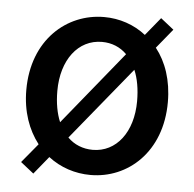

<svg xmlns="http://www.w3.org/2000/svg" viewBox="-47 -625 709 700"><g transform="rotate(5 307.5 -275.5)"><path d="M100 27 153 -38C197 -4 251 14 308 14C444 14 566 -92 566 -275C566 -355 543 -421 505 -469L563 -540L515 -578L461 -512C418 -546 364 -564 308 -564C171 -564 48 -458 48 -275C48 -195 72 -130 110 -81L52 -11ZM308 -78C272 -78 240 -91 216 -115L434 -382C447 -352 454 -313 454 -269C454 -155 394 -78 308 -78ZM181 -168C168 -199 161 -237 161 -281C161 -395 221 -473 308 -473C344 -473 375 -460 399 -436Z"/></g></svg>

Font: Noto Sans CJK HK Medium
Style: Regular
Weight: 500
Designer: Ryoko NISHIZUKA 西塚涼子 (kana, bopomofo & ideographs); Paul D. Hunt (Latin, Greek & Cyrillic); Sandoll Communications 산돌커뮤니
Foundry: Adobe
Version: Version 2.004;hotconv 1.0.118;makeotfexe 2.5.65603